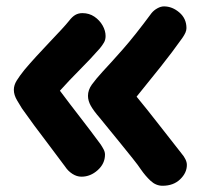

<svg xmlns="http://www.w3.org/2000/svg" viewBox="-20 -606 661 613"><path d="M498.9 -12.9Q478 -12.9 461.1 -28.5Q444.2 -44.1 429.3 -65.8Q422.1 -77 403.8 -99.9Q385.4 -122.9 364.4 -148.8Q343.3 -174.8 325 -197.1Q306.7 -219.4 298.7 -229.4Q279.6 -251.3 270.2 -267.7Q260.9 -284.1 260.9 -300Q260.9 -318.7 273.3 -336Q285.8 -353.3 307.3 -376.9Q334.3 -405.7 372.4 -448.9Q410.6 -492.2 463.7 -564Q471.2 -573.3 482.3 -579.4Q493.4 -585.6 503.6 -585.6Q530 -585.6 552.7 -566.1Q575.3 -546.7 575.3 -516.2Q575.3 -509.4 572.1 -501.9Q568.8 -494.3 562.2 -484.8Q530.6 -440.2 493.3 -393.3Q456.1 -346.4 416.1 -297.4Q451 -255.1 486.4 -209.4Q521.9 -163.8 560.2 -115.2Q567.3 -107.1 571.9 -97.7Q576.6 -88.3 576.6 -79.4Q576.6 -54.1 555.1 -33.5Q533.7 -12.9 498.9 -12.9ZM240.1 -41.9Q225.2 -41.9 211.2 -50.9Q197.2 -59.9 188.1 -73.8Q162.7 -108.4 137.2 -141.8Q111.8 -175.1 89.4 -205.3Q67.1 -235.6 50.1 -259.8Q45.4 -267.4 34.8 -285.1Q24.2 -302.8 24.2 -319.1Q24.2 -334.2 33.4 -348.9Q42.6 -363.7 57.9 -382.8Q74.9 -403 96.1 -426.2Q117.3 -449.4 138.2 -471.3Q159 -493.1 175.8 -511.3Q192.7 -529.6 200.9 -540Q210.6 -552.7 220.5 -558.4Q230.4 -564.1 243.1 -564.1Q264.7 -564.1 281.4 -552.8Q298.1 -541.4 307.6 -524.6Q317.1 -507.7 317.1 -491Q317.1 -478.9 311.9 -470.1Q306.8 -461.3 298.7 -451.4Q267.6 -416.1 234.6 -383.2Q201.7 -350.2 171.3 -316.4Q203.2 -273.7 236.2 -231.2Q269.1 -188.8 301.2 -145.2Q306.6 -137.1 310.9 -128.9Q315.2 -120.7 315.2 -112.3Q315.2 -83.7 292 -62.8Q268.8 -41.9 240.1 -41.9Z"/></svg>

Font: Playpen Sans Thai
Style: Regular
Weight: 400
Designer: Sirin Gunkloy, Laura Meseguer, Veronika Burian, José Scaglione
Foundry: TypeTogether
Version: Version 2.000